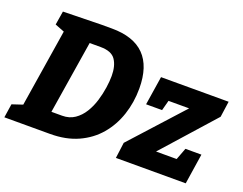

<svg xmlns="http://www.w3.org/2000/svg" viewBox="-116 -918 1430 1129"><g transform="rotate(20 599.0 -353.5)"><path d="M409 -707Q682 -707 682 -430Q682 -343 656 -265Q630 -187 579.5 -127.5Q529 -68 454 -34Q379 0 280 0H-6L7 -86L73 -108L150 -593L91 -616L105 -702L341 -707ZM310 -125Q355 -125 388 -147.5Q421 -170 443.5 -206.5Q466 -243 479 -286Q492 -329 498 -370.5Q504 -412 504 -444Q504 -507 478.5 -544.5Q453 -582 384 -582H316L243 -125ZM1158 -190 1129 0H692L705 -99L997 -421H868L851 -357H751L779 -537H1202L1188 -438L901 -116H1030L1058 -190Z"/></g></svg>

Font: Bitter ExtraBold
Style: Italic
Weight: 800
Italic angle: -9°
Designer: Sol Matas, and Bitter project Authors
Foundry: Sol Matas
Version: Version 2.001